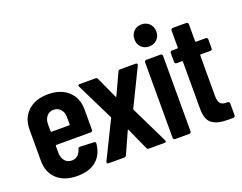

<svg xmlns="http://www.w3.org/2000/svg" viewBox="-113 -939 1470 1164"><g transform="rotate(-20 622.0 -357.5)"><path d="M384.8 -225.1Q384.8 -219.7 381.3 -216.3Q377.9 -212.9 373 -212.9H150.9Q146 -212.9 146 -208V-163.1Q146 -131.3 163.1 -111.6Q180.2 -91.8 207 -91.8Q231 -91.8 246.8 -106.4Q262.7 -121.1 268.1 -144Q271 -153.8 280.8 -153.8L371.1 -149.9Q376.5 -149.9 379.4 -146.5Q382.3 -143.1 381.8 -137.2Q374.5 -67.4 330.1 -29.8Q285.6 7.8 207 7.8Q125 7.8 77.4 -35.6Q29.8 -79.1 29.8 -153.8V-356.9Q29.8 -429.7 77.6 -474.4Q125.5 -519 207 -519Q289.1 -519 336.9 -474.6Q384.8 -430.2 384.8 -356.9ZM207 -418.9Q179.7 -418.9 162.8 -399.2Q146 -379.4 146 -348.1V-303.2Q146 -297.9 150.9 -297.9H264.2Q269 -297.9 269 -303.2V-348.1Q269 -379.9 252 -399.4Q234.9 -418.9 207 -418.9Z M410.6 0Q403.8 0 401.1 -3.9Q398.4 -7.8 401.4 -14.2L518.6 -252.9Q519.5 -255.9 518.6 -258.8L401.4 -497.1Q399.4 -501 399.4 -502.9Q399.4 -511.2 410.6 -511.2H511.7Q521.5 -511.2 525.4 -502L587.4 -366.2Q590.8 -359.9 593.8 -366.2L656.7 -502Q660.6 -511.2 670.4 -511.2H770.5Q777.3 -511.2 780 -507.6Q782.7 -503.9 779.8 -497.1L663.6 -258.8Q662.6 -255.9 663.6 -252.9L779.8 -14.2Q781.7 -10.3 781.7 -7.8Q781.7 0 770.5 0H670.4Q660.6 0 656.7 -8.8L593.8 -147.9Q590.8 -153.8 587.4 -147L525.4 -8.8Q521.5 0 511.7 0Z M814.5 -651.9Q814.5 -683.1 834.2 -703.1Q854 -723.1 884.8 -723.1Q915.5 -723.1 935.5 -703.1Q955.6 -683.1 955.6 -651.9Q955.6 -621.1 935.5 -601.1Q915.5 -581.1 884.8 -581.1Q854 -581.1 834.2 -601.1Q814.5 -621.1 814.5 -651.9ZM839.4 0Q834.5 0 831.1 -3.4Q827.6 -6.8 827.6 -12.2V-499Q827.6 -504.4 831.1 -507.8Q834.5 -511.2 839.4 -511.2H931.6Q936.5 -511.2 939.9 -507.8Q943.4 -504.4 943.4 -499V-12.2Q943.4 -6.8 939.9 -3.4Q936.5 0 931.6 0Z M1235.4 -440.9Q1235.4 -435.5 1231.9 -432.4Q1228.5 -429.2 1223.6 -429.2H1161.6Q1156.2 -429.2 1156.2 -423.8V-162.1Q1156.2 -127 1169.2 -113.5Q1182.1 -100.1 1208.5 -101.1H1215.3Q1220.7 -101.1 1224.1 -97.4Q1227.5 -93.8 1227.5 -88.9V-12.2Q1227.5 -6.8 1224.1 -3.4Q1220.7 0 1215.3 0H1181.6Q1148.9 0 1125.7 -4.9Q1102.5 -9.8 1083 -22.2Q1063.5 -34.7 1054 -58.8Q1044.4 -83 1044.4 -119.1V-423.8Q1044.4 -429.2 1039.6 -429.2H1005.4Q1000 -429.2 996.6 -432.6Q993.2 -436 993.2 -440.9V-499Q993.2 -503.9 996.6 -507.6Q1000 -511.2 1005.4 -511.2H1039.6Q1044.4 -511.2 1044.4 -516.1V-626Q1044.4 -630.9 1048.1 -634.5Q1051.8 -638.2 1056.6 -638.2H1144.5Q1149.4 -638.2 1152.8 -634.8Q1156.2 -631.3 1156.2 -626V-516.1Q1156.2 -511.2 1161.6 -511.2H1223.6Q1228.5 -511.2 1231.9 -507.8Q1235.4 -504.4 1235.4 -499Z"/></g></svg>

Font: Barlow Condensed SemiBold
Style: Regular
Weight: 600
Width: 3
Designer: Jeremy Tribby
Foundry: Tribby Type
Version: Version 1.422;hotconv 1.0.109;makeotfexe 2.5.65596